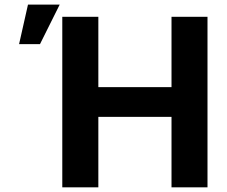

<svg xmlns="http://www.w3.org/2000/svg" viewBox="-20 -799 969 819"><path d="M245.7 0H399.5V-300.4H711.6V0H865.1V-727.3H711.6V-427.2H399.5V-727.3H245.7ZM61.4 -610.8H150.6L234.7 -779.5H99.4Z"/></svg>

Font: Margiela Sans
Style: Bold
Weight: 700
Designer: Stefan Endress, Andreas Faust
Version: Version 1.100;FEAKit 1.0